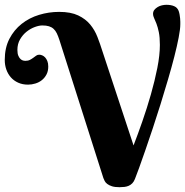

<svg xmlns="http://www.w3.org/2000/svg" viewBox="-20 -780 779 808"><path d="M542 -168Q559.6 -213.4 579.1 -269.3Q598.6 -325.2 615 -382.6Q631.3 -439.9 642.1 -494.1Q652.8 -548.3 652.8 -590.8Q652.8 -623 648.4 -644.5Q644 -666 638.4 -680.4Q632.8 -694.8 628.4 -704.1Q624 -713.4 624 -721.2Q624 -731.4 629.6 -738.5Q635.3 -745.6 643.6 -750.5Q651.9 -755.4 661.6 -757.6Q671.4 -759.8 680.2 -759.8Q699.7 -759.8 713.1 -753.9Q726.6 -748 731.9 -733.9Q734.4 -726.6 735.8 -718.5Q737.3 -710.4 738 -702.9Q738.8 -695.3 738.8 -688.7Q738.8 -682.1 738.8 -678.2Q738.8 -657.7 731.9 -622.1Q725.1 -586.4 713.6 -541.5Q702.1 -496.6 687 -445.3Q671.9 -394 655.8 -342Q639.6 -290 623 -240.2Q606.4 -190.4 591.8 -148.2Q577.1 -106 565.7 -74.2Q554.2 -42.5 547.9 -26.9Q543.5 -15.6 536.9 -8.8Q530.3 -2 522 1.7Q513.7 5.4 503.7 6.6Q493.7 7.8 482.9 7.8Q463.4 7.8 451.2 3.9Q439 0 431.4 -5.9Q423.8 -11.7 420.4 -18.6Q417 -25.4 415 -30.8L230 -611.8Q224.6 -628.4 219 -639.9Q213.4 -651.4 205.3 -658.7Q197.3 -666 186 -669.4Q174.8 -672.9 158.2 -672.9Q144.5 -672.9 126.5 -666.3Q108.4 -659.7 92 -646.7Q75.7 -633.8 64.5 -614.5Q53.2 -595.2 53.2 -569.8Q53.2 -554.2 57.4 -544.9Q61.5 -535.6 66.9 -531Q72.3 -526.4 77.9 -525.1Q83.5 -523.9 85.9 -523.9Q98.1 -523.9 106 -528.1Q113.8 -532.2 120.1 -536.9Q126.5 -541.5 132.1 -545.7Q137.7 -549.8 145 -549.8Q150.9 -549.8 157.5 -547.1Q164.1 -544.4 169.7 -538.6Q175.3 -532.7 179.2 -523.2Q183.1 -513.7 183.1 -500Q183.1 -480.5 175.5 -466.3Q168 -452.1 156 -442.6Q144 -433.1 128.7 -428.5Q113.3 -423.8 98.1 -423.8Q74.7 -423.8 56.4 -432.1Q38.1 -440.4 25.6 -454.6Q13.2 -468.8 6.6 -487.5Q0 -506.3 0 -527.8Q0 -578.6 19.5 -616.5Q39.1 -654.3 71.3 -679.7Q103.5 -705.1 144.5 -717.5Q185.5 -730 229 -730Q277.8 -730 309.1 -715.1Q340.3 -700.2 359.6 -676.8Q378.9 -653.3 390.1 -624.3Q401.4 -595.2 410.2 -566.9Z"/></svg>

Font: Berkshire Swash
Style: Regular
Weight: 700
Designer: Astigmatic (AOETI)
Foundry: Astigmatic (AOETI)
Version: Version 1.000